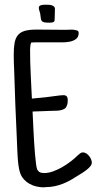

<svg xmlns="http://www.w3.org/2000/svg" viewBox="-20 -806 415 826"><path d="M375 -106.4Q375 -98.1 368.4 -90.3Q361.8 -82.5 352.5 -75.2Q343.3 -67.9 333.5 -61.8Q323.7 -55.7 317.4 -51.8Q300.8 -41 284.4 -31.7Q268.1 -22.5 250.7 -15.6Q233.4 -8.8 215.1 -4.9Q196.8 -1 176.8 -1L168.9 0Q152.8 0 137 -3.7Q121.1 -7.3 107.4 -14.9Q93.8 -22.5 83 -34.2Q72.3 -45.9 66.4 -62.5Q62 -75.7 59.6 -93.8Q57.1 -111.8 55.9 -131.3Q54.7 -150.9 54 -169.7Q53.2 -188.5 52.7 -203.1Q45.4 -352.5 41 -502Q40 -519 39.6 -536.1Q39.1 -553.2 39.1 -570.3Q39.1 -599.6 42.5 -620.1Q45.9 -640.6 56.2 -653.8Q66.4 -667 85.7 -672.9Q105 -678.7 136.7 -678.7Q168.5 -678.7 200.4 -678.2Q232.4 -677.7 264.6 -677.7Q274.4 -677.7 284.2 -678.5Q293.9 -679.2 303.7 -676.8Q309.6 -675.8 314 -673.6Q318.4 -671.4 318.4 -664.1Q318.4 -646.5 306.6 -637.9Q294.9 -629.4 278.8 -626.5Q262.7 -623.5 245.4 -623.8Q228 -624 216.8 -624H153.3Q143.6 -624 133.8 -624Q124 -624 114.3 -623Q111.3 -615.7 110.4 -607.9Q109.4 -600.1 109.4 -591.8Q109.4 -538.6 112.1 -486.8Q114.7 -435.1 117.2 -381.8Q147.5 -384.3 177.2 -387.7Q207 -391.1 237.3 -395.5Q241.7 -395.5 245.4 -396Q249 -396.5 252.9 -396.5Q263.2 -396.5 267.3 -391.1Q271.5 -385.7 271.5 -376Q271.5 -369.1 270.8 -363.3Q270 -357.4 267.6 -351.6Q264.2 -341.8 256.3 -337.4Q248.5 -333 238.8 -331.3Q229 -329.6 218.5 -329.6Q208 -329.6 200.2 -329.1Q179.7 -328.1 159.9 -327.6Q140.1 -327.1 120.1 -326.2Q120.6 -315.9 121.6 -295.4Q122.6 -274.9 123.8 -249.3Q125 -223.6 126.7 -196.3Q128.4 -168.9 130.4 -144.8Q132.3 -120.6 134.8 -102.5Q137.2 -84.5 139.6 -78.1Q145 -67.9 151.9 -64.7Q158.7 -61.5 169.9 -61.5Q188 -61.5 208 -68.6Q228 -75.7 247.1 -86.7Q266.1 -97.7 283.4 -110.8Q300.8 -124 313.5 -136.7Q318.8 -141.1 324.2 -145.8Q329.6 -150.4 336.9 -150.4Q344.2 -150.4 351.1 -146Q357.9 -141.6 363.3 -135Q368.7 -128.4 371.8 -120.6Q375 -112.8 375 -106.4ZM147 -772.9Q147 -777.8 150.4 -780.5Q153.8 -783.2 158.9 -784.4Q164.1 -785.6 169.2 -785.6Q174.3 -785.6 178.2 -785.6Q183.1 -785.6 189.7 -785.4Q196.3 -785.2 202.1 -783.4Q208 -781.7 212.2 -778.1Q216.3 -774.4 216.3 -768.1Q216.3 -765.6 216.1 -757.6Q215.8 -749.5 215.6 -740.2Q215.3 -731 215.1 -723.4Q214.8 -715.8 214.4 -715.3Q210.4 -710 204.3 -709.2Q198.2 -708.5 192.9 -708.5Q177.7 -708.5 170.4 -710Q163.1 -711.4 159.7 -715.8Q156.2 -720.2 155.5 -728Q154.8 -735.8 152.8 -748.5Q151.4 -754.4 149.2 -760.3Q147 -766.1 147 -772.9Z"/></svg>

Font: Just Another Hand
Style: Regular
Weight: 400
Designer: Astigmatic (AOETI)
Foundry: Astigmatic (AOETI)
Version: Version 1.001